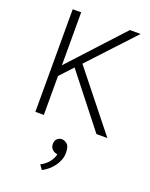

<svg xmlns="http://www.w3.org/2000/svg" viewBox="-169 -718 866 1108"><g transform="rotate(20 263.5 -163.5)"><path d="M80 0V-630H132V-305L431 -630H497L240 -354L522 0H455L205 -318L132 -239V0ZM278 186Q261 183 249.5 171Q238 159 238 138Q238 120 249.5 108Q261 96 279 96Q295 96 311 109.5Q327 123 327 162Q327 185 319 206Q311 227 297.5 245.5Q284 264 266.5 278.5Q249 293 230 303L210 275Q240 260 259 236Q278 212 283 187Z"/></g></svg>

Font: Mukta ExtraLight
Style: Regular
Weight: 275
Designer: Girish Dalvi and Yashodeep Gholap
Foundry: Ek Type
Version: Version 2.538;PS 1.002;hotconv 16.6.51;makeotf.lib2.5.65220;